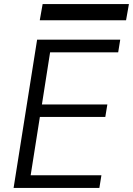

<svg xmlns="http://www.w3.org/2000/svg" viewBox="-20 -919 650 939"><path d="M161.5 -725H568L558 -663H225L185 -408H505L495 -347H175L130 -62H476L466 0H46.5ZM188.5 -899H610.5L596.5 -820H174.5Z"/></svg>

Font: JuliaMono Light
Style: Italic
Weight: 300
Italic angle: -9°
Monospace: yes
Designer: cormullion
Foundry: corm
Version: Version 0.054; ttfautohint (v1.8.4)